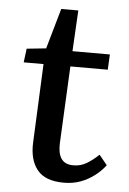

<svg xmlns="http://www.w3.org/2000/svg" viewBox="-51 -710 511 762"><g transform="rotate(5 204.5 -329.0)"><path d="M39 -503 116 -511 162 -672H230L221 -509H370L367 -448H218L203 -142Q201 -101 215.5 -79.5Q230 -58 264 -58Q293 -58 317 -72.5Q341 -87 364 -109L396 -70Q379 -47 353.5 -27.5Q328 -8 298 3Q268 14 232 14Q158 14 126 -25.5Q94 -65 97 -134L111 -448H32Z"/></g></svg>

Font: Literata 18pt Medium
Style: Italic
Weight: 500
Italic angle: -2°
Designer: Latin by Veronika Burian and Jose Scaglione. Greek by Irene Vlachou. Cyrillic by Vera Evstafieva
Foundry: TypeTogether
Version: Version 3.103;gftools[0.9.29]